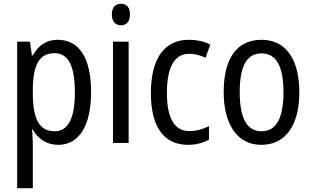

<svg xmlns="http://www.w3.org/2000/svg" viewBox="-20 -758 1653 1018"><path d="M286 -547C226 -547 184 -518 154 -464H149L139 -537H71V240H154V6C154 -16 152 -44 150 -71H154C181 -22 228 10 289 10C398 10 463 -90 463 -269C463 -454 398 -547 286 -547ZM269 -476C345 -476 377 -403 377 -269C377 -134 343 -62 270 -62C187 -62 154 -128 154 -266V-285C155 -415 189 -476 269 -476Z M622 -738C592 -738 573 -719 573 -681C573 -644 592 -624 622 -624C651 -624 669 -644 669 -681C669 -719 652 -738 622 -738ZM662 -537H579V0H662Z M978 10C1017 10 1058 0 1088 -18V-89C1056 -73 1021 -63 984 -63C905 -63 865 -131 865 -266C865 -403 905 -473 985 -473C1012 -473 1043 -464 1070 -452L1095 -521C1066 -537 1027 -547 981 -547C852 -547 780 -448 780 -265C780 -80 852 10 978 10Z M1567 -269C1567 -450 1491 -547 1367 -547C1234 -547 1166 -446 1166 -269C1166 -98 1239 10 1365 10C1498 10 1567 -99 1567 -269ZM1251 -269C1251 -404 1286 -475 1367 -475C1446 -475 1483 -404 1483 -269C1483 -134 1446 -62 1367 -62C1287 -62 1251 -135 1251 -269Z"/></svg>

Font: Noto Sans Arabic UI Cn
Style: Regular
Weight: 400
Width: 3
Designer: Monotype Design Team, Nadine Chahine and Nizar Qandah
Foundry: Monotype Imaging Inc.
Version: Version 2.010